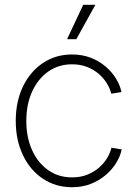

<svg xmlns="http://www.w3.org/2000/svg" viewBox="-20 -762 564 791"><path d="M276.9 9.3Q209 9.3 156.5 -25.9Q104 -61 74.5 -122.8Q44.9 -184.6 44.9 -263.7Q44.9 -343.8 74.5 -405.3Q104 -466.8 156.5 -502.2Q209 -537.6 276.9 -537.6Q318.8 -537.6 353.5 -524.2Q388.2 -510.7 414.6 -488.3Q440.9 -465.8 457.8 -438.5Q474.6 -411.1 480.5 -382.8L438.5 -376Q433.1 -397.5 420.2 -418.7Q407.2 -439.9 386.7 -457.8Q366.2 -475.6 338.6 -486.3Q311 -497.1 276.9 -497.1Q220.7 -497.1 178.2 -466.8Q135.7 -436.5 112.1 -384Q88.4 -331.5 88.4 -263.7Q88.4 -196.3 112.1 -143.8Q135.7 -91.3 178.2 -61.3Q220.7 -31.2 276.9 -31.2Q311 -31.2 338.6 -42Q366.2 -52.7 387 -70.6Q407.7 -88.4 420.9 -110.1Q434.1 -131.8 439 -153.3L481.4 -146.5Q475.6 -118.2 458.7 -90.8Q441.9 -63.5 415.3 -40.8Q388.7 -18.1 353.8 -4.4Q318.8 9.3 276.9 9.3ZM256.3 -600.6 322.8 -742.2H373L294.4 -600.6Z"/></svg>

Font: Inter 24pt ExtraLight
Style: Regular
Weight: 250
Designer: Rasmus Andersson
Foundry: rsms
Version: Version 4.001;git-66647c0bb